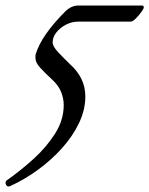

<svg xmlns="http://www.w3.org/2000/svg" viewBox="-65 -427 539 693"><path d="M-35 246Q-39 246 -42 241.5Q-45 237 -45 234Q-45 228 -42 225Q8 190 55.5 147Q103 104 134 55Q165 6 165 -48Q165 -71 156 -94Q147 -117 126 -137Q98 -163 80.5 -182Q63 -201 63 -217Q63 -222 63 -225.5Q63 -229 64 -232Q85 -300 170 -385Q192 -407 217 -407H448Q454 -407 454 -400Q454 -396 445 -383.5Q436 -371 425 -360Q414 -349 406 -349H218Q194 -349 173 -338Q152 -327 138.5 -310Q125 -293 125 -274Q125 -260 144.5 -239Q164 -218 189 -194Q243 -145 243 -79Q243 -31 220.5 16.5Q198 64 159.5 107Q121 150 72.5 185.5Q24 221 -29 245Q-30 246 -35 246Z"/></svg>

Font: Junicode
Style: Italic
Weight: 400
Italic angle: -11°
Designer: Peter S. Baker
Version: Version 2.100; ttfautohint (v1.8.4)